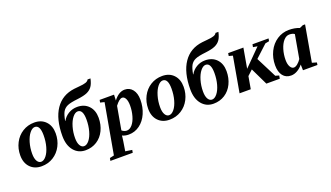

<svg xmlns="http://www.w3.org/2000/svg" viewBox="-80 -1309 3639 2114"><g transform="rotate(-20 1740.0 -251.5)"><path d="M333.5 -305.2Q333.5 -422.9 272.5 -422.9Q241.7 -422.9 211.7 -385.7Q181.6 -348.6 163.3 -286.1Q145 -223.6 145 -155.8Q145 -99.6 163.1 -69.1Q181.2 -38.6 209.5 -38.6Q240.7 -38.6 270 -74.7Q299.3 -110.8 316.4 -172.4Q333.5 -233.9 333.5 -305.2ZM198.2 9.8Q115.2 9.8 65.4 -42.5Q15.6 -94.7 15.6 -182.6Q15.6 -261.7 49.8 -328.1Q84 -394.5 145.3 -432.9Q206.5 -471.2 283.2 -471.2Q366.2 -471.2 416 -418.9Q465.8 -366.7 465.8 -278.8Q465.8 -199.7 431.6 -133.3Q397.5 -66.9 336.2 -28.6Q274.9 9.8 198.2 9.8Z M836.4 -305.2Q836.4 -422.9 775.4 -422.9Q744.6 -422.9 714.6 -385.7Q684.6 -348.6 666.3 -286.1Q647.9 -223.6 647.9 -155.8Q647.9 -99.6 666 -69.1Q684.1 -38.6 712.4 -38.6Q743.7 -38.6 772.9 -74.7Q802.2 -110.8 819.3 -172.4Q836.4 -233.9 836.4 -305.2ZM524.4 -225.1Q524.4 -422.9 602.3 -537.4Q680.2 -651.9 826.2 -669.4L885.3 -675.3Q937.5 -679.2 963.9 -688.5Q990.2 -697.8 998 -715.8H1032.2Q1020 -658.2 997.8 -626.5Q975.6 -594.7 936.5 -577.1Q897.5 -559.6 824.2 -550.8Q734.9 -541 698 -524.4Q661.1 -507.8 641.8 -474.9Q622.6 -441.9 609.9 -371.1H613.3Q638.7 -417 684.6 -444.1Q730.5 -471.2 786.1 -471.2Q869.1 -471.2 918.9 -418.9Q968.8 -366.7 968.8 -278.8Q968.8 -197.8 936.8 -131.3Q904.8 -64.9 846.4 -27.6Q788.1 9.8 713.4 9.8Q628.4 9.8 576.4 -53.5Q524.4 -116.7 524.4 -225.1Z M1468.8 -308.1Q1468.8 -221.2 1437 -148.2Q1405.3 -75.2 1347.7 -32.7Q1290 9.8 1218.3 9.8Q1176.3 9.8 1142.6 -6.3L1141.6 7.8L1135.7 54.2L1117.2 169.4L1195.3 181.2L1189.5 212.9H927.7L933.6 181.2L984.4 169.4L1088.9 -417.5L1040.5 -429.7L1046.4 -459H1214.8L1211.9 -391.6Q1272.9 -471.2 1342.3 -471.2Q1399.4 -471.2 1434.1 -427.2Q1468.8 -383.3 1468.8 -308.1ZM1340.3 -286.6Q1340.3 -337.9 1325.4 -367.4Q1310.5 -397 1286.1 -397Q1252.9 -397 1204.1 -332L1156.2 -62Q1168 -50.3 1184.3 -44.4Q1200.7 -38.6 1212.9 -38.6Q1248 -38.6 1277.6 -73Q1307.1 -107.4 1323.7 -165.8Q1340.3 -224.1 1340.3 -286.6Z M1832.5 -305.2Q1832.5 -422.9 1771.5 -422.9Q1740.7 -422.9 1710.7 -385.7Q1680.7 -348.6 1662.4 -286.1Q1644 -223.6 1644 -155.8Q1644 -99.6 1662.1 -69.1Q1680.2 -38.6 1708.5 -38.6Q1739.7 -38.6 1769 -74.7Q1798.3 -110.8 1815.4 -172.4Q1832.5 -233.9 1832.5 -305.2ZM1697.3 9.8Q1614.3 9.8 1564.5 -42.5Q1514.6 -94.7 1514.6 -182.6Q1514.6 -261.7 1548.8 -328.1Q1583 -394.5 1644.3 -432.9Q1705.6 -471.2 1782.2 -471.2Q1865.2 -471.2 1915 -418.9Q1964.8 -366.7 1964.8 -278.8Q1964.8 -199.7 1930.7 -133.3Q1896.5 -66.9 1835.2 -28.6Q1773.9 9.8 1697.3 9.8Z M2335.4 -305.2Q2335.4 -422.9 2274.4 -422.9Q2243.7 -422.9 2213.6 -385.7Q2183.6 -348.6 2165.3 -286.1Q2147 -223.6 2147 -155.8Q2147 -99.6 2165 -69.1Q2183.1 -38.6 2211.4 -38.6Q2242.7 -38.6 2272 -74.7Q2301.3 -110.8 2318.4 -172.4Q2335.4 -233.9 2335.4 -305.2ZM2023.4 -225.1Q2023.4 -422.9 2101.3 -537.4Q2179.2 -651.9 2325.2 -669.4L2384.3 -675.3Q2436.5 -679.2 2462.9 -688.5Q2489.3 -697.8 2497.1 -715.8H2531.2Q2519 -658.2 2496.8 -626.5Q2474.6 -594.7 2435.5 -577.1Q2396.5 -559.6 2323.2 -550.8Q2233.9 -541 2197 -524.4Q2160.2 -507.8 2140.9 -474.9Q2121.6 -441.9 2108.9 -371.1H2112.3Q2137.7 -417 2183.6 -444.1Q2229.5 -471.2 2285.2 -471.2Q2368.2 -471.2 2418 -418.9Q2467.8 -366.7 2467.8 -278.8Q2467.8 -197.8 2435.8 -131.3Q2403.8 -64.9 2345.5 -27.6Q2287.1 9.8 2212.4 9.8Q2127.4 9.8 2075.4 -53.5Q2023.4 -116.7 2023.4 -225.1Z M3025.4 -459 3020 -428.2 2974.1 -419.4 2832 -288.1 2954.1 -47.4 2996.1 -35.2 2989.7 0.5H2832.5L2735.4 -201.2L2675.3 -145L2649.9 0H2518.6L2591.8 -415L2546.9 -426.8L2552.2 -459H2730.5L2689.5 -225.1L2881.8 -418.9L2831.1 -427.2L2836.9 -459Z M3381.8 -43.9 3435.1 -28.3 3431.2 0H3261.7L3259.8 -67.4Q3231 -31.2 3194.6 -10.5Q3158.2 10.3 3120.6 10.3Q3059.6 10.3 3025.6 -33.7Q2991.7 -77.6 2991.7 -155.8Q2991.7 -241.2 3027.3 -314.2Q3063 -387.2 3126.7 -429Q3190.4 -470.7 3267.1 -470.7Q3334.5 -470.7 3389.6 -448.7L3429.7 -466.8H3456.1ZM3120.1 -171.4Q3120.1 -121.1 3137 -91.6Q3153.8 -62 3179.2 -62Q3198.7 -62 3222.7 -81.5Q3246.6 -101.1 3265.6 -129.9L3314 -404.8Q3292 -421.4 3253.4 -421.4Q3217.3 -421.4 3186.5 -387Q3155.8 -352.5 3137.9 -293.7Q3120.1 -234.9 3120.1 -171.4Z"/></g></svg>

Font: Tinos
Style: Bold Italic
Weight: 700
Italic angle: -16.333°
Designer: Steve Matteson
Foundry: Monotype Imaging Inc.
Version: Version 1.23